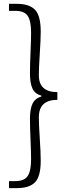

<svg xmlns="http://www.w3.org/2000/svg" viewBox="-20 -804 354 992"><path d="M26.4 168V131.8H58.6Q105.5 131.8 123 105.5Q140.6 79.1 140.6 19.5Q140.6 -14.6 137.7 -81.5Q134.8 -148.4 134.8 -189.5Q134.8 -240.2 147.9 -268.1Q161.1 -295.9 194.3 -305.7V-309.6Q161.1 -318.4 147.9 -346.2Q134.8 -374 134.8 -425.8Q134.8 -466.8 137.7 -534.2Q140.6 -601.6 140.6 -635.7Q140.6 -696.3 123 -722.2Q105.5 -748 58.6 -748H26.4V-784.2H66.4Q131.8 -784.2 161.1 -753.4Q190.4 -722.7 190.4 -640.6Q190.4 -599.6 185.5 -526.9Q180.7 -454.1 180.7 -415Q180.7 -328.1 276.4 -328.1V-288.1Q180.7 -288.1 180.7 -198.2Q180.7 -161.1 185.5 -88.4Q190.4 -15.6 190.4 26.4Q190.4 107.4 161.1 137.7Q131.8 168 66.4 168Z"/></svg>

Font: Gen Shin Gothic Light
Style: Regular
Weight: 200
Designer: [Source Han Sans]
Ryoko NISHIZUKA  (kana & ideographs); Paul D. Hunt (Latin, Greek & Cyrillic); Wenlong ZHANG  (bopomofo
Version: Version 1.002.20150607